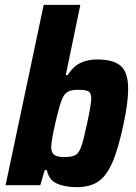

<svg xmlns="http://www.w3.org/2000/svg" viewBox="-20 -763 562 791"><path d="M173 -62H164L146 0H3L160 -743H311L251 -454H259Q281 -489 311 -503.5Q341 -518 380 -518Q448 -518 478 -491Q508 -464 508 -397Q508 -341 489 -252Q467 -148 442.5 -92.5Q418 -37 384 -14.5Q350 8 296 8Q247 8 214 -7Q181 -22 173 -62ZM339 -255Q356 -335 356 -357Q356 -380 344.5 -386.5Q333 -393 302 -393Q276 -393 261.5 -386Q247 -379 238 -360Q227 -338 209 -260.5Q191 -183 191 -157Q191 -135 203 -125.5Q215 -116 244 -116Q276 -116 290.5 -124Q305 -132 314.5 -158.5Q324 -185 339 -255Z"/></svg>

Font: Saira Semi Condensed
Style: Bold Italic
Weight: 700
Width: 4
Italic angle: -12°
Designer: Hector Gatti with collaboration of the Omnibus-Type team
Foundry: Omnibus-Type
Version: Version 1.001; ttfautohint (v1.8)